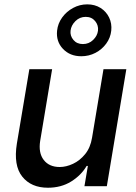

<svg xmlns="http://www.w3.org/2000/svg" viewBox="-20 -868 634 895"><path d="M409.1 -226.2 462.4 -545.5H568.9L478 0H373.6L389.6 -94.5H383.9Q358.3 -50.8 311.6 -21.8Q264.9 7.1 203.5 7.1Q125 7.1 83.6 -44.9Q42.3 -96.9 58.6 -198.5L116.8 -545.5H223L167.3 -211.3Q158.4 -155.5 183.8 -122.5Q209.2 -89.5 258.5 -89.5Q288.4 -89.5 320.3 -104.4Q352.3 -119.3 377 -149.7Q401.6 -180 409.1 -226.2ZM359 -605.8Q306.1 -605.8 273.4 -640.3Q240.8 -674.7 246.1 -725.1Q249.6 -758.5 269.7 -786.4Q289.8 -814.3 320.7 -831Q351.6 -847.7 386.7 -847.7Q422.2 -847.7 448.7 -831Q475.1 -814.3 488.6 -786.4Q502.1 -758.5 498.6 -725.1Q495 -691.8 475.1 -664.6Q455.3 -637.4 424.9 -621.6Q394.5 -605.8 359 -605.8ZM366.5 -662.6Q394.2 -662.6 414.1 -681.8Q433.9 -701 436.8 -725.1Q439.6 -750 423.5 -769.7Q407.3 -789.4 379.6 -789.4Q351.6 -789.4 331.7 -769.7Q311.8 -750 308.9 -725.1Q306.1 -701 322.3 -681.8Q338.4 -662.6 366.5 -662.6Z"/></svg>

Font: Inter UI Medium
Style: Italic
Weight: 500
Italic angle: 9.39999°
Designer: Rasmus Andersson
Foundry: rsms
Version: 3.2;8d6f07862